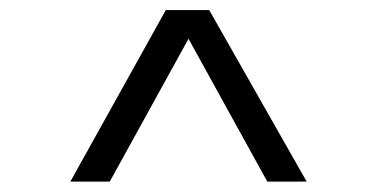

<svg xmlns="http://www.w3.org/2000/svg" viewBox="-20 -489 734 374"><path d="M303 -469.4H387.5L577.4 -135.2H500.7L347.2 -413.5L193.8 -135.2H117L303 -469.4Z"/></svg>

Font: Lohit Assamese
Style: Regular
Weight: 400
Version: Version 2.91.5